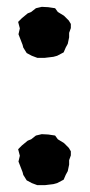

<svg xmlns="http://www.w3.org/2000/svg" viewBox="-20 -532 264 561"><path d="M89 -363 73 -369 58 -377 48 -393 46 -401 34 -432 38 -449 33 -468 44 -479 61 -493 71 -497 85 -508 102 -512 121 -511 141 -508 149 -497 167 -486 181 -472 187 -462V-450L182 -436V-423L178 -404L172 -393L166 -379L147 -369L136 -366L111 -363ZM89 9 73 3 58 -5 48 -21 46 -29 34 -60 38 -77 33 -96 44 -107 61 -121 71 -125 85 -136 102 -140 121 -139 141 -136 149 -125 167 -114 181 -100 187 -90V-78L182 -64V-51L178 -32L172 -21L166 -7L147 3L136 6L111 9Z"/></svg>

Font: Winky Rough Medium
Style: Regular
Weight: 500
Designer: Simon Atzbach
Foundry: typofactur
Version: Version 1.206; ttfautohint (v1.8.4.7-5d5b)